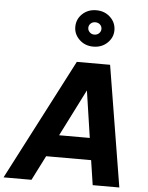

<svg xmlns="http://www.w3.org/2000/svg" viewBox="-120 -1124 910 1178"><g transform="rotate(5 335.0 -535.5)"><path d="M425 -847Q374 -847 339.5 -880Q305 -913 305 -958Q305 -1006 339.5 -1038.5Q374 -1071 425 -1071Q477 -1071 511.5 -1038Q546 -1005 546 -958Q546 -913 511.5 -880Q477 -847 425 -847ZM425 -997Q408 -997 396.5 -986Q385 -975 385 -959Q385 -944 396.5 -932.5Q408 -921 425 -921Q443 -921 454.5 -932.5Q466 -944 466 -959Q466 -975 454.5 -986Q443 -997 425 -997ZM538 -745 660 0H496L473 -152H196L119 0H-53L333 -745ZM264 -287H453L410 -576Z"/></g></svg>

Font: Plus Jakarta Display
Style: Bold Italic
Weight: 700
Italic angle: -12°
Designer: Gumpita Rahayu
Foundry: Tokotype Studio
Version: Version 1.000;hotconv 1.0.109;makeotfexe 2.5.65596